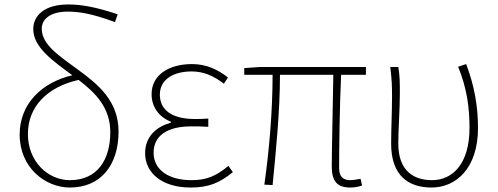

<svg xmlns="http://www.w3.org/2000/svg" viewBox="-20 -827 2230 860"><path d="M293 -20C196 -20 105 -102 105 -227C105 -346 188 -437 332 -469C408 -411 474 -345 474 -235C474 -115 419 -20 293 -20ZM507 -763C408 -796 344 -807 286 -807C176 -807 129 -755 129 -697C129 -616 214 -556 304 -490C168 -458 68 -363 68 -224C68 -75 184 13 293 13C432 13 511 -88 511 -238C511 -374 420 -449 332 -513C242 -579 167 -627 167 -699C167 -738 201 -775 284 -775C333 -775 393 -766 495 -728Z M834 13C913 13 963 -7 1023 -56L1003 -84C947 -37 903 -20 838 -20C734 -20 668 -67 668 -143C668 -217 726 -261 837 -261C862 -261 882 -261 913 -259V-296C886 -294 873 -294 853 -294C741 -294 696 -341 696 -403C696 -474 761 -507 838 -507C893 -507 937 -487 983 -452L1001 -480C955 -516 904 -540 840 -540C740 -540 659 -494 659 -405C659 -350 690 -304 745 -282V-277C687 -262 630 -220 630 -141C630 -51 707 13 834 13Z M1548 13C1571 13 1586 9 1602 4L1595 -26C1572 -22 1559 -20 1550 -20C1515 -20 1499 -37 1499 -75C1499 -146 1501 -351 1508 -492H1619V-527H1146L1074 -522V-492H1201C1201 -330 1186 -154 1164 0L1201 2C1216 -152 1234 -327 1234 -492H1473C1471 -355 1466 -153 1466 -81C1466 -14 1492 13 1548 13Z M1913 13C2024 13 2121 -75 2121 -253C2121 -351 2105 -443 2068 -540L2032 -528C2072 -431 2083 -343 2083 -254C2083 -93 2007 -20 1915 -20C1836 -20 1764 -59 1764 -184C1764 -245 1771 -338 1771 -409C1771 -453 1771 -489 1764 -527H1728C1735 -474 1736 -438 1736 -396C1736 -325 1732 -254 1732 -183C1732 -38 1812 13 1913 13Z"/></svg>

Font: Noto Sans T Chinese Thin
Style: Regular
Weight: 100
Designer: Ryoko NISHIZUKA (kana & ideographs); Paul D. Hunt (Latin, Greek & Cyrillic); Wenlong ZHANG (bopomofo); Sandoll Communica
Foundry: Adobe Systems Incorporated
Version: Version 1.000;PS 1;hotconv 1.0.78;makeotf.lib2.5.61930